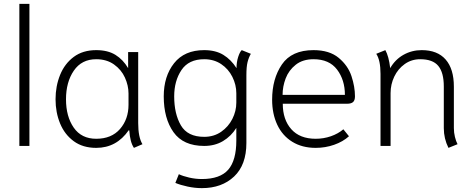

<svg xmlns="http://www.w3.org/2000/svg" viewBox="-20 -754 2439 992"><path d="M80 -734H132V0H80Z M267 -241Q267 -309 290.5 -367Q314 -425 361 -460Q408 -495 477 -495Q537 -495 576.5 -470.5Q616 -446 642 -402V-485H694V-118Q694 -45 716 -9L672 10Q652 -19 648 -80L645 -81Q582 10 477 10Q408 10 361 -24.5Q314 -59 290.5 -116Q267 -173 267 -241ZM644 -213V-271Q644 -312 625.5 -353Q607 -394 569 -421Q531 -448 477 -448Q402 -448 361.5 -389Q321 -330 321 -241Q321 -152 361 -94.5Q401 -37 477 -37Q556 -37 600 -87.5Q644 -138 644 -213Z M886 191 904 146Q925 156 957.5 163.5Q990 171 1023 171Q1117 171 1159 123Q1201 75 1201 -28V-93Q1174 -50 1132 -25Q1090 0 1035 0Q927 0 876.5 -71Q826 -142 826 -256Q826 -360 879.5 -427.5Q933 -495 1035 -495Q1094 -495 1134 -470.5Q1174 -446 1202 -402Q1202 -433 1210.5 -459.5Q1219 -486 1229 -495L1276 -476Q1265 -457 1259 -433Q1253 -409 1253 -365V-15Q1253 98 1189.5 158Q1126 218 1023 218Q987 218 949.5 210Q912 202 886 191ZM1201 -224V-272Q1201 -316 1180.5 -357Q1160 -398 1122.5 -423Q1085 -448 1035 -448Q955 -448 917.5 -392Q880 -336 880 -256Q880 -166 914.5 -106.5Q949 -47 1035 -47Q1085 -47 1122.5 -73Q1160 -99 1180.5 -139.5Q1201 -180 1201 -224Z M1386 -239Q1386 -347 1436.5 -421Q1487 -495 1600 -495Q1682 -495 1730 -455Q1778 -415 1796 -360.5Q1814 -306 1814 -256Q1814 -236 1804.5 -227Q1795 -218 1773 -218H1441Q1441 -136 1485 -86.5Q1529 -37 1611 -37Q1652 -37 1689.5 -50Q1727 -63 1754 -86L1783 -50Q1752 -22 1706.5 -6Q1661 10 1611 10Q1541 10 1490 -21.5Q1439 -53 1412.5 -109.5Q1386 -166 1386 -239ZM1762 -264Q1762 -341 1721.5 -394.5Q1681 -448 1600 -448Q1544 -448 1508 -419.5Q1472 -391 1456 -349Q1440 -307 1440 -264Z M2273 -92V-307Q2273 -379 2244.5 -413.5Q2216 -448 2151 -448Q2106 -448 2071 -423Q2036 -398 2017 -358Q1998 -318 1998 -273V0H1946V-372Q1946 -443 1924 -476L1971 -495Q1989 -463 1996 -402Q2022 -447 2065 -471Q2108 -495 2159 -495Q2240 -495 2282.5 -446.5Q2325 -398 2325 -306V-92Q2325 -69 2330.5 -46.5Q2336 -24 2344 -9L2297 10Q2273 -38 2273 -92Z"/></svg>

Font: Niramit ExtraLight
Style: Regular
Weight: 200
Designer: Katatrad Aksorn Co.,Ltd.
Foundry: Cadson Demak Co.,Ltd.
Version: Version 1.000; ttfautohint (v1.6)